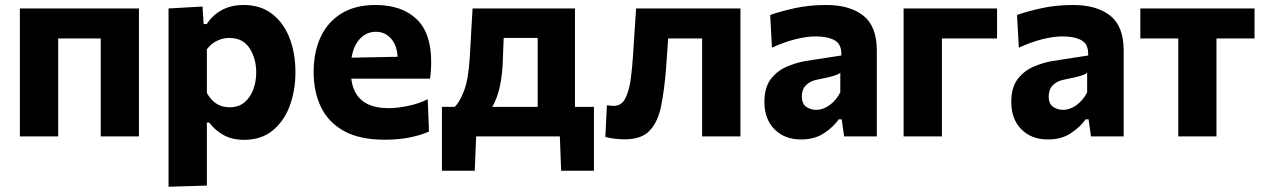

<svg xmlns="http://www.w3.org/2000/svg" viewBox="-20 -532 4932 749"><path d="M57.5 0V-499H522V0H373V-382H207V0Z M637.5 196.5V-499L770 -506.5L774.5 -438H786.5Q809 -473 845.2 -492.8Q881.5 -512.5 930.5 -512.5Q996.5 -512.5 1041.5 -477.8Q1086.5 -443 1109.5 -383.8Q1132.5 -324.5 1132.5 -250Q1132.5 -180.5 1110.8 -120.5Q1089 -60.5 1044.5 -23.5Q1000 13.5 932 13.5Q886.5 13.5 853.2 -4.5Q820 -22.5 796 -54H787V192ZM875.5 -113.5Q911 -113.5 934 -133Q957 -152.5 968.2 -183.2Q979.5 -214 979.5 -249Q979.5 -304 953.5 -344Q927.5 -384 874.5 -384Q848.5 -384 825.2 -372.2Q802 -360.5 787 -339.5V-169.5Q800.5 -144 822.5 -128.8Q844.5 -113.5 875.5 -113.5Z M1480 13Q1383.5 13 1322.2 -20.8Q1261 -54.5 1232.2 -114.2Q1203.5 -174 1203.5 -251Q1203.5 -328 1230.5 -386.8Q1257.5 -445.5 1311.2 -479Q1365 -512.5 1445 -512.5Q1547 -512.5 1604.5 -458Q1662 -403.5 1662 -291.5Q1662 -254 1657.5 -225H1350.5Q1356.5 -170 1392.2 -140Q1428 -110 1498 -110Q1527.5 -110 1570.2 -118.5Q1613 -127 1648.5 -145L1653.5 -19Q1624.5 -5.5 1580.5 3.8Q1536.5 13 1480 13ZM1446.5 -408Q1410 -408 1384.5 -381Q1359 -354 1351.5 -307L1531 -310.5Q1528.5 -356 1505 -382Q1481.5 -408 1446.5 -408Z M1704 134V-115H1754Q1771.5 -131.5 1789.2 -175.2Q1807 -219 1812.5 -306.5Q1815.5 -361 1818.2 -407Q1821 -453 1823.5 -499H2223V-115H2297V134H2169L2164 0H1837.5L1832 134ZM1941 -284Q1938.5 -232.5 1928.8 -190Q1919 -147.5 1900.5 -115H2077.5V-384H1945Q1944 -360.5 1943 -335.8Q1942 -311 1941 -284Z M2417.5 11.5Q2399 11.5 2377.2 9Q2355.5 6.5 2341.5 2L2347.5 -121.5Q2355.5 -120 2362.8 -119.5Q2370 -119 2374.5 -119Q2404.5 -119 2419.5 -148.5Q2434.5 -178 2440.5 -223.2Q2446.5 -268.5 2449.5 -316.5Q2452.5 -363.5 2455.5 -410Q2458.5 -456.5 2461.5 -499H2868.5V0H2719V-382H2586.5Q2584.5 -350.5 2582.2 -319.8Q2580 -289 2578 -261Q2571.5 -180.5 2559.2 -119Q2547 -57.5 2515 -23Q2483 11.5 2417.5 11.5Z M3105 12Q3040.5 12 3001.2 -27.8Q2962 -67.5 2962 -134.5Q2962 -191 2987.2 -223.8Q3012.5 -256.5 3049.8 -272.2Q3087 -288 3123 -294L3262 -315.5Q3264 -359 3236.5 -374.5Q3209 -390 3162 -390Q3127.5 -390 3083.2 -379Q3039 -368 2991.5 -346L2984.5 -473.5Q3021.5 -487 3079 -499.8Q3136.5 -512.5 3202.5 -512.5Q3296 -512.5 3348.2 -470.8Q3400.5 -429 3400.5 -335V0H3273L3263.5 -66.5H3252Q3232 -37.5 3195.2 -12.8Q3158.5 12 3105 12ZM3164.5 -103.5Q3191 -103.5 3216.2 -121.8Q3241.5 -140 3258 -171.5V-248Q3249 -241 3231.5 -235.8Q3214 -230.5 3166.5 -221Q3139.5 -215.5 3123.8 -199.2Q3108 -183 3108 -156Q3108 -127 3125.2 -115.2Q3142.5 -103.5 3164.5 -103.5Z M3505 0V-499H3869.5V-382H3654.5V0Z M4068 12Q4003.5 12 3964.2 -27.8Q3925 -67.5 3925 -134.5Q3925 -191 3950.2 -223.8Q3975.5 -256.5 4012.8 -272.2Q4050 -288 4086 -294L4225 -315.5Q4227 -359 4199.5 -374.5Q4172 -390 4125 -390Q4090.5 -390 4046.2 -379Q4002 -368 3954.5 -346L3947.5 -473.5Q3984.5 -487 4042 -499.8Q4099.5 -512.5 4165.5 -512.5Q4259 -512.5 4311.2 -470.8Q4363.5 -429 4363.5 -335V0H4236L4226.5 -66.5H4215Q4195 -37.5 4158.2 -12.8Q4121.5 12 4068 12ZM4127.5 -103.5Q4154 -103.5 4179.2 -121.8Q4204.5 -140 4221 -171.5V-248Q4212 -241 4194.5 -235.8Q4177 -230.5 4129.5 -221Q4102.5 -215.5 4086.8 -199.2Q4071 -183 4071 -156Q4071 -127 4088.2 -115.2Q4105.5 -103.5 4127.5 -103.5Z M4576.5 0V-382H4428.5V-499H4874V-382H4725.5V0Z"/></svg>

Font: Commissioner
Style: Bold
Weight: 700
Designer: Kostas Bartsokas
Foundry: Kostas Bartsokas
Version: Version 1.000; ttfautohint (v1.8.3)